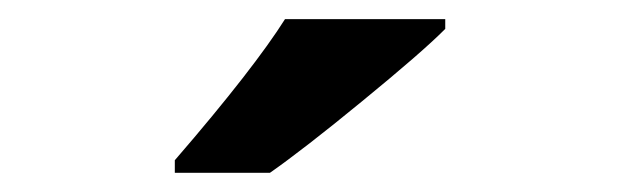

<svg xmlns="http://www.w3.org/2000/svg" viewBox="-20 -786 647 200"><path d="M261.2 -606C284.2 -622.1 316.4 -647 357.4 -680.7C397.9 -713.9 426.8 -738.8 443.8 -755.9V-766.1H276.9C256.3 -733.4 218.3 -684.1 162.1 -619.1V-606Z"/></svg>

Font: Noto Reveo Sans
Style: Bold
Weight: 700
Designer: Monotype Design team
Foundry: Monotype Imaging Inc.
Version: Version 1.04